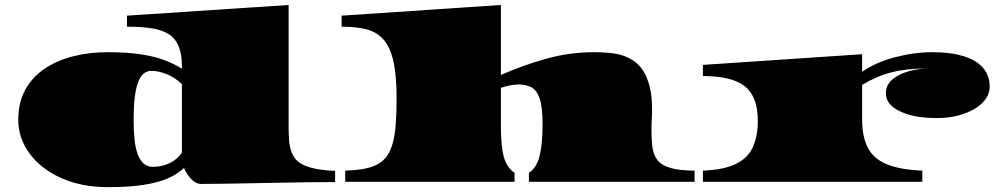

<svg xmlns="http://www.w3.org/2000/svg" viewBox="-20 -748 4111 790"><path d="M424.8 22Q313.5 22 230.2 -16.1Q147 -54.2 101.1 -117.2Q55.2 -180.2 55.2 -254.9Q55.2 -326.2 84 -378.7Q112.8 -431.2 163.6 -465.3Q214.4 -499.5 280.8 -516.4Q347.2 -533.2 421.9 -533.2Q498 -533.2 553.5 -525.4Q608.9 -517.6 651.1 -502.4Q693.4 -487.3 728.5 -465.3V-476.6Q728.5 -571.8 675.8 -606.4Q648.4 -624.5 605.7 -631.3Q563 -638.2 502.4 -638.2V-683.6L1167.5 -727.5V-228.5Q1167.5 -212.9 1168 -198.5Q1168.5 -184.1 1169.4 -171.4Q1173.3 -119.1 1197.8 -91.8Q1234.9 -49.3 1358.9 -44.9V1Q1307.6 1 1235.8 2Q1164.1 2.9 1070.8 4.9Q978 6.8 913.1 7.8Q848.1 8.8 807.6 8.8Q786.1 8.8 766.6 -11.5Q747.1 -31.7 737.3 -57.1Q719.2 -40.5 694.6 -26.1Q669.9 -11.7 633.8 -1Q597.2 9.8 546.1 15.9Q495.1 22 424.8 22ZM609.4 -61.5Q647.5 -61.5 679.2 -77.4Q710.9 -93.3 728.5 -120.1V-402.3Q695.8 -432.1 662.6 -444.3Q629.4 -456.5 603.5 -456.5Q564.5 -456.5 547.4 -407.2Q529.8 -358.4 529.8 -256.8Q529.8 -211.4 533.4 -175.3Q537.1 -139.2 546.4 -113.8Q565.4 -61.5 609.4 -61.5Z M1400.4 0V-45.9Q1443.8 -47.4 1477.1 -53.2Q1542.5 -64.9 1571.8 -105.5Q1586.4 -126 1596.2 -159.2Q1605 -191.4 1608.4 -237.1Q1611.8 -282.7 1611.8 -343.8Q1611.8 -436.5 1599.1 -494.1Q1586.4 -551.8 1559.1 -584Q1531.7 -615.7 1489 -627Q1446.3 -638.2 1385.7 -638.2V-683.6L2041 -727.5V-439.5Q2128.9 -478.5 2225.6 -505.9Q2322.3 -533.2 2425.3 -533.2Q2465.3 -533.2 2506.3 -528.1Q2547.4 -522.9 2584.5 -499.5Q2607.9 -484.4 2625.5 -458.5Q2642.6 -432.1 2652.8 -393.1Q2663.1 -354 2663.1 -298.8Q2663.1 -289.6 2662.8 -280.3Q2662.6 -271 2662.1 -261.2Q2660.6 -241.7 2660.6 -218.8Q2660.6 -190.4 2662.1 -166Q2663.1 -142.1 2668.7 -122.8Q2674.3 -103.5 2685.1 -89.4Q2717.8 -45.9 2837.9 -45.9V0H2156.2V-37.1Q2188 -57.6 2200.2 -106Q2212.4 -154.3 2212.4 -238.3Q2212.4 -311 2199.5 -345.5Q2186.5 -379.9 2164.3 -390.1Q2142.1 -400.4 2114.7 -400.4Q2097.7 -400.4 2078.9 -396.7Q2060.1 -393.1 2041 -386.7V-229.5Q2041 -144 2053.5 -100.8Q2065.9 -57.6 2097.2 -37.1V0Z M2872.1 0V-45.9Q2959.5 -49.3 3008.8 -74Q3058.1 -98.6 3078.1 -143.3Q3098.1 -188 3098.1 -251.5Q3098.1 -349.1 3045.7 -392.1Q2993.2 -435.1 2872.1 -435.1V-481L3527.3 -524.9V-452.6Q3582.5 -491.2 3661.6 -512.2Q3740.7 -533.2 3817.4 -533.2Q3877.9 -533.2 3922.1 -522.9Q3966.3 -512.7 3995.6 -494.1Q4052.2 -457 4052.2 -391.1Q4052.2 -340.8 3995.1 -303.2Q3967.3 -285.2 3926.5 -273.7Q3885.7 -262.2 3833.5 -262.2Q3739.7 -262.2 3682.1 -290.5Q3625 -317.9 3625 -363.3Q3625 -398.4 3651.6 -420.9Q3678.2 -443.4 3718.3 -454.6Q3758.3 -465.8 3798.3 -466.3Q3710 -466.3 3648.2 -450.4Q3586.4 -434.6 3527.3 -398.4V-255.9Q3527.3 -186 3550.3 -140.9Q3573.2 -95.7 3627.4 -72.8Q3681.6 -49.8 3774.9 -45.9V0Z"/></svg>

Font: Asset
Style: Regular
Weight: 400
Version: Version 1.003; ttfautohint (v1.8.4.7-5d5b)